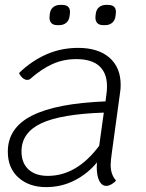

<svg xmlns="http://www.w3.org/2000/svg" viewBox="-20 -756 598 786"><path d="M438 -132Q433 -97 433 -81Q433 -41 455 -17Q449 -9 437 -2Q425 5 415 5Q397 5 386.5 -15.5Q376 -36 376 -73L377 -91Q338 -44 284.5 -17Q231 10 169 10Q99 10 55.5 -29Q12 -68 12 -135Q12 -233 111.5 -283Q211 -333 412 -341L416 -373Q418 -384 418 -403Q418 -457 386.5 -485.5Q355 -514 293 -514Q239 -514 194 -493.5Q149 -473 105 -434Q100 -429 91 -429Q82 -429 73 -436.5Q64 -444 58 -457Q108 -506 169 -533Q230 -560 300 -560Q382 -560 428 -520Q474 -480 474 -408Q474 -391 471 -373ZM386 -159 405 -295Q229 -289 148.5 -251Q68 -213 68 -136Q68 -89 96.5 -62.5Q125 -36 176 -36Q294 -36 386 -159ZM183 -691 184 -699Q186 -717 197.5 -726.5Q209 -736 227 -736H234Q271 -736 266 -699L265 -691Q263 -673 251.5 -663Q240 -653 222 -653H215Q197 -653 189 -663Q181 -673 183 -691ZM371 -691 372 -699Q374 -717 385.5 -726.5Q397 -736 415 -736H422Q459 -736 454 -699L453 -691Q451 -673 439.5 -663Q428 -653 410 -653H403Q385 -653 377 -663Q369 -673 371 -691Z"/></svg>

Font: Krub Light
Style: Italic
Weight: 300
Italic angle: -8°
Designer: Ekaluck Peanpanawate
Foundry: Cadson Demak Co.,Ltd.
Version: Version 1.000; ttfautohint (v1.6)